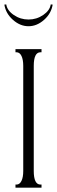

<svg xmlns="http://www.w3.org/2000/svg" viewBox="-31 -873 265 893"><path d="M-10.7 -851.6 -2 -852.5Q2.4 -824.2 33.2 -803.2Q64 -782.2 101.6 -782.2Q139.2 -782.2 169.9 -803.2Q200.7 -824.2 205.1 -852.5L213.9 -851.6Q207.5 -810.5 174.1 -780.8Q140.6 -751 101.6 -751Q62.5 -751 29.1 -780.8Q-4.4 -810.5 -10.7 -851.6ZM162.1 -644.5V-629.9H157.2Q126 -629.9 126 -566.4V-78.1Q126 -14.6 157.2 -14.6H162.1V0H126H101.6H77.1H41V-14.6H45.9Q60.5 -14.6 68.8 -31.5Q77.1 -48.3 77.1 -78.1V-566.4Q77.1 -596.2 68.8 -613Q60.5 -629.9 45.9 -629.9H41V-644.5H77.1H101.6H126Z"/></svg>

Font: Elaris
Style: Regular
Weight: 500
Version: Version 1.0